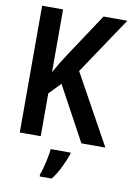

<svg xmlns="http://www.w3.org/2000/svg" viewBox="-100 -779 763 1065"><g transform="rotate(10 281.5 -246.5)"><path d="M49 0V-714H167V-361Q182 -388 197.5 -413.5Q213 -439 232 -468L395 -714H529L314 -393L531 0H396L230 -306L167 -241V0ZM200 209Q207 192 214 165Q221 138 226.5 110Q232 82 234 61H346V69Q335 102 314.5 144.5Q294 187 268 221H200Z"/></g></svg>

Font: Noto Sans Mono SemiCondensed SemiBold
Style: Regular
Weight: 600
Width: 4
Designer: Monotype Design Team
Foundry: Monotype Imaging Inc.
Version: Version 2.014; ttfautohint (v1.8.4.7-5d5b)